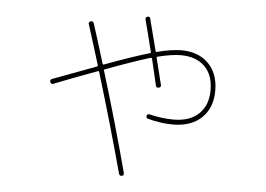

<svg xmlns="http://www.w3.org/2000/svg" viewBox="-49 -681 1097 793"><g transform="rotate(5 500.0 -284.5)"><path d="M167 -305.7Q159.2 -302.7 155.3 -312Q151.4 -321.3 160.2 -325.2Q203.1 -341.8 340.8 -392.6Q345.7 -394.5 343.8 -400.4Q300.8 -538.1 293 -563.5Q289.1 -572.3 298.8 -576.2Q307.6 -580.1 312.5 -570.3Q323.2 -538.1 341.8 -477.5Q360.4 -417 363.3 -407.2Q365.2 -402.3 368.2 -403.3Q480.5 -445.3 554.7 -466.8Q559.6 -468.8 557.6 -472.7Q539.1 -548.8 524.4 -603.5Q522.5 -613.3 531.2 -616.2Q541 -618.2 543 -610.4Q554.7 -566.4 577.1 -477.5Q579.1 -472.7 583 -474.6Q638.7 -489.3 682.6 -490.2Q753.9 -490.2 795.4 -448.7Q836.9 -407.2 836.9 -335.9Q836.9 -264.6 793.5 -223.1Q750 -181.6 674.8 -181.6Q623 -181.6 570.3 -196.3Q561.5 -198.2 563.5 -208Q565.4 -216.8 575.2 -214.8Q627.9 -202.1 674.8 -202.1Q742.2 -202.1 779.8 -237.8Q817.4 -273.4 817.4 -336.4Q817.4 -399.4 781.7 -434.6Q746.1 -469.7 682.6 -469.7Q645.5 -469.7 586.9 -455.1Q583 -454.1 584 -449.2Q586.9 -437.5 596.7 -398.9Q606.4 -360.4 611.3 -339.8Q613.3 -330.1 603 -328.1Q592.8 -326.2 590.8 -335.9Q586.9 -353.5 565.4 -444.3Q563.5 -449.2 559.6 -448.2Q489.3 -426.8 374 -383.8Q370.1 -381.8 372.1 -377.9Q437.5 -164.1 490.2 35.2Q492.2 46.9 483.4 47.9Q473.6 49.8 470.7 40Q418.9 -152.3 352.5 -371.1Q350.6 -376 346.7 -374Q238.3 -334 167 -305.7Z"/></g></svg>

Font: Rounded-X Mgen+ 1m thin
Style: Regular
Weight: 100
Designer: [Source Han Sans]
Ryoko NISHIZUKA  (kana & ideographs); Paul D. Hunt (Latin, Greek & Cyrillic); Wenlong ZHANG  (bopomofo
Version: Version 1.059.20150602